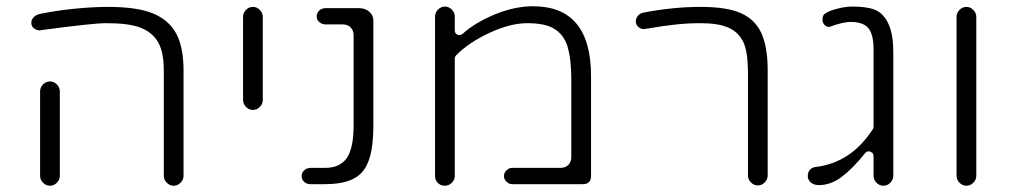

<svg xmlns="http://www.w3.org/2000/svg" viewBox="-20 -602 3239 613"><path d="M171 -41Q171 -28 161.5 -18.5Q152 -9 139.5 -9Q127 -9 117.5 -18.5Q108 -28 108 -41V-310Q108 -323 117.5 -332.5Q127 -342 139.5 -342Q152 -342 161.5 -332.5Q171 -323 171 -310ZM566 -41Q566 -28 556.5 -18.5Q547 -9 534.5 -9Q522 -9 512.5 -18.5Q503 -28 503 -41V-377Q503 -435 485 -467Q466 -500 425 -515Q388 -528 321 -528Q320 -528 319 -528Q276 -528 113 -506Q110 -505 107 -505Q97 -505 88.5 -511.5Q80 -518 80 -529Q80 -539 87 -546.5Q94 -554 105 -557Q157 -568 216.5 -574Q276 -580 325 -580Q417 -580 467.5 -559.5Q518 -539 542 -496Q566 -452 566 -377Z M756 -283V-548Q756 -561 765.5 -570.5Q775 -580 787.5 -580Q800 -580 809.5 -570.5Q819 -561 819 -548V-283Q819 -270 809.5 -260.5Q800 -251 787.5 -251Q775 -251 765.5 -260.5Q756 -270 756 -283Z M971 -14Q959 -14 951 -21.5Q943 -29 943 -40Q943 -50 951 -58Q959 -66 972 -66H1018Q1067 -66 1089 -100Q1109 -132 1109 -203V-489Q1109 -505 1099.5 -514.5Q1090 -524 1074 -524H1020Q1008 -524 999.5 -531.5Q991 -539 991 -550Q991 -560 999 -568Q1007 -576 1020 -576H1126Q1146 -576 1159 -564.5Q1172 -553 1172 -537V-203Q1172 -129 1157 -89Q1148 -64 1132 -48Q1098 -14 1018 -14H972Q971 -14 971 -14Z M1867 -359Q1867 -359 1867 -40Q1867 -27 1860.5 -20.5Q1854 -14 1840 -14H1615Q1605 -14 1597 -22Q1589 -30 1589 -40Q1589 -50 1597 -58Q1605 -66 1615 -66H1769Q1785 -66 1794.5 -75.5Q1804 -85 1804 -101V-349Q1804 -413 1792 -453Q1792 -454 1792 -454Q1779 -493 1748 -511Q1719 -528 1664 -528Q1609 -528 1542.5 -497Q1476 -466 1436 -425Q1432 -421 1432 -415V-40Q1432 -28 1422.5 -18.5Q1413 -9 1400 -9Q1387 -9 1378 -18Q1369 -27 1369 -40V-549Q1369 -562 1378.5 -571.5Q1388 -581 1400.5 -581Q1413 -581 1422.5 -571.5Q1432 -562 1432 -549V-505Q1432 -499 1436 -494Q1441 -490 1446.5 -490Q1452 -490 1457 -494Q1497 -530 1560 -556Q1623 -582 1682 -582Q1867 -582 1867 -359Z M2431 -42Q2431 -29 2421.5 -19.5Q2412 -10 2399.5 -10Q2387 -10 2377.5 -19.5Q2368 -29 2368 -42V-377Q2367 -437 2354 -466Q2339 -499 2305 -514Q2273 -528 2216 -528Q2178 -528 2139.5 -524Q2101 -520 2042 -510Q2039 -509 2036 -509Q2026 -509 2018 -516Q2010 -523 2010 -534Q2010 -544 2017 -552Q2024 -560 2035 -562Q2131 -580 2216 -580Q2301 -580 2345.5 -560Q2390 -540 2410 -498Q2431 -454 2431 -377Z M2696 -532Q2683 -532 2664.5 -527.5Q2646 -523 2631 -517Q2627 -516 2625 -516Q2619 -516 2612.5 -522.5Q2606 -529 2606 -540Q2606 -551 2612 -557Q2616 -560 2618.5 -561Q2621 -562 2621 -563Q2635 -570 2658.5 -575.5Q2682 -581 2700 -581Q2702 -581 2704 -581Q2741 -581 2768 -573Q2785 -567 2797 -555Q2832 -520 2832 -437V-41Q2832 -28 2822.5 -18.5Q2813 -9 2800.5 -9Q2788 -9 2778.5 -18.5Q2769 -28 2769 -41V-104Q2769 -109 2766 -113Q2764 -115 2760 -117Q2756 -119 2754 -119Q2747 -119 2742 -113Q2703 -64 2667 -37Q2632 -11 2595 -11Q2578 -11 2568.5 -19.5Q2559 -28 2559 -40Q2559 -52 2566 -60Q2573 -68 2585 -69Q2641 -76 2686 -105.5Q2731 -135 2767 -190Q2769 -194 2769 -198V-444Q2769 -493 2752 -512.5Q2735 -532 2696 -532Z M3097 -41Q3097 -28 3087.5 -18.5Q3078 -9 3065.5 -9Q3053 -9 3043.5 -18.5Q3034 -28 3034 -41V-548Q3034 -561 3043.5 -570.5Q3053 -580 3065.5 -580Q3078 -580 3087.5 -570.5Q3097 -561 3097 -548Z"/></svg>

Font: Kurewa Gothic CJK TC Regular
Style: Regular
Weight: 400
Designer: Max Yao
Foundry: Max-Everyday
Version: Version 1.071; ttfautohint (v1.8.3)